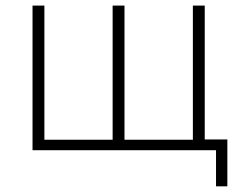

<svg xmlns="http://www.w3.org/2000/svg" viewBox="-20 -532 849 680"><path d="M95.2 0V-512.2H137.2V-37.1H378.9V-512.2H420.9V-37.1H663.1V-512.2H705.1V-38.1H785.2V127.9H745.1V0Z"/></svg>

Font: Clear Sans Thin
Style: Regular
Weight: 250
Foundry: Intel Corporation
Version: Version 1.00